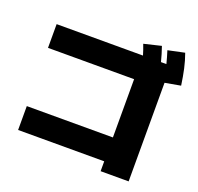

<svg xmlns="http://www.w3.org/2000/svg" viewBox="-138 -931 1140 1107"><g transform="rotate(20 432.0 -377.5)"><path d="M589.8 -34.2H61.5V-180.7H589.8V-538.1H61.5V-683.6H591.3Q582 -715.3 569.3 -748L674.8 -773.4Q690.4 -728.5 701.7 -683.6H734.9Q726.1 -719.2 712.9 -760.7L814.5 -782.2Q830.1 -738.8 839.8 -694.8Q849.6 -650.9 857.4 -595.7L761.7 -578.6V26.4H589.8Z"/></g></svg>

Font: Pretendard GOV Black
Style: Regular
Weight: 900
Designer: Base glyphs from Inter by Rasmus Andersson; Hangeul glyphs from Noto Sans CJK(Source Han Sans) by Jang Soo-young and Kan
Foundry: Kil Hyung-jin
Version: Version 1.309